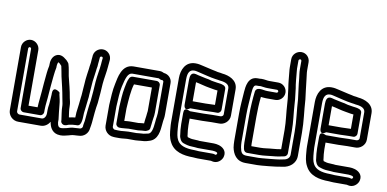

<svg xmlns="http://www.w3.org/2000/svg" viewBox="-78 -1000 2639 1309"><g transform="rotate(10 1242.0 -346.0)"><path d="M294 -412C303 -408 309 -401 318 -391C324 -368 326 -348 332 -320C343 -273 355 -226 363 -178C366 -158 371 -144 372 -128C372 -88 380 -58 383 -27V-22C383 -7 397 3 408 3C423 3 432 -3 435 -4C451 -8 470 -11 488 -11H494C529 -11 524 -74 526 -101C531 -134 533 -167 537 -196C539 -208 540 -221 540 -232C541 -256 544 -270 545 -298L547 -324C549 -341 555 -385 557 -398L559 -415C561 -424 563 -434 563 -449C563 -458 567 -479 567 -493C567 -501 580 -503 584 -499C586 -497 587 -494 587 -491C587 -488 586 -486 586 -483C586 -477 583 -462 583 -448C580 -411 570 -367 567 -324C564 -279 562 -235 557 -194C549 -147 545 -95 541 -49C540 -41 535 -23 535 -9C535 -3 526 7 518 7C508 7 493 9 488 9C463 9 440 16 425 21C407 25 393 28 383 26C372 23 366 16 363 -9V-25V-28C359 -61 355 -92 352 -127C350 -154 344 -177 339 -198C339 -204 339 -206 337 -211C337 -211 296 -247 288 -208C286 -200 287 -188 287 -188C285 -157 284 -123 279 -97C278 -89 278 -82 278 -77V-56C278 -29 262 -15 250 -15H94C85 -15 75 -25 75 -33V-470C75 -474 81 -480 85 -480C89 -480 95 -474 95 -470V-60C95 -45 109 -35 120 -35H233C248 -35 258 -49 258 -60V-77C258 -110 265 -152 267 -191C269 -229 274 -266 277 -304L279 -322C281 -339 283 -356 286 -368C287 -370 287 -372 287 -374V-382C287 -395 291 -408 294 -412ZM637 -490C637 -505 632 -521 620 -533C595 -559 557 -555 535 -534C523 -523 516 -507 516 -485C516 -477 513 -466 513 -449C513 -440 510 -435 509 -422L507 -404C505 -390 498 -343 497 -329L495 -300C494 -274 491 -261 490 -232C490 -221 488 -212 487 -203C483 -170 481 -138 476 -108C473 -91 475 -75 473 -61C458 -60 445 -57 430 -54C426 -80 422 -104 422 -129C422 -154 416 -171 413 -186C405 -236 391 -287 380 -332C375 -356 373 -382 364 -411C363 -415 361 -419 358 -422C354 -426 350 -434 335 -444C330 -448 302 -473 270 -456C243 -441 236 -409 237 -381V-377C233 -361 231 -344 229 -328L227 -308C224 -270 219 -233 217 -193C215 -160 209 -122 208 -85H145V-470C145 -502 117 -530 85 -530C53 -530 25 -502 25 -470V-33C25 3 56 36 96 35H250C278 35 299 19 313 -3C317 29 333 65 373 74C401 80 423 73 436 70C453 67 470 59 488 59C499 59 514 57 518 57C553 57 583 29 585 -7C587 -18 590 -33 591 -45C595 -93 599 -143 607 -186V-187C612 -232 614 -276 617 -320C620 -358 630 -402 633 -445V-447C633 -456 637 -475 637 -490Z M752 -26C746 -26 736 -36 736 -43V-184C739 -235 740 -284 749 -324C762 -381 773 -423 805 -423H986C987 -423 988 -423 993 -420C997 -417 1004 -415 1008 -415H1012C1017 -415 1022 -410 1022 -405V-188C1021 -165 1019 -165 1017 -146L1015 -124C1011 -72 1002 -46 984 -40C969 -37 958 -34 951 -33C946 -33 942 -33 937 -32C922 -32 909 -29 903 -29H846C827 -29 807 -25 796 -25H773C759 -25 759 -26 752 -26ZM952 17C970 17 988 11 997 8C1058 -9 1061 -76 1065 -120L1067 -141C1069 -155 1072 -165 1072 -187V-405C1072 -436 1048 -462 1015 -465C1008 -469 997 -473 986 -473H805C721 -473 710 -376 701 -335C690 -287 689 -235 686 -186V-185V-43C686 -9 714 22 750 24C756 25 765 25 773 25H796C815 25 835 21 846 21H903C918 21 931 18 939 18C944 18 946 17 952 17ZM950 -53C965 -53 969 -57 969 -57C984 -61 990 -72 990 -82V-84C993 -101 993 -113 995 -127L998 -149C1000 -163 1002 -168 1002 -189V-378C1002 -393 988 -403 977 -403H811C802 -403 793 -397 789 -390C776 -366 774 -341 769 -320C760 -275 759 -230 756 -185V-183V-70C756 -55 770 -45 781 -45H796C814 -45 833 -49 844 -49H903C905 -49 914 -49 918 -50L935 -52C941 -53 945 -53 950 -53ZM828 -353H952V-190C951 -176 949 -173 948 -154L945 -133C943 -120 943 -112 942 -103C939 -103 936 -103 929 -102L911 -100C908 -100 908 -99 903 -99H844C830 -99 818 -97 806 -96V-182C810 -243 813 -305 828 -353Z M1192 -449V-278C1192 -278 1191 -230 1231 -257C1234 -259 1234 -259 1236 -259H1330C1346 -259 1381 -261 1392 -261H1421C1436 -261 1446 -275 1446 -286V-430C1446 -454 1416 -459 1399 -461L1383 -463C1368 -466 1359 -467 1346 -469C1331 -474 1315 -477 1302 -479C1286 -483 1266 -487 1251 -490L1232 -495C1199 -503 1192 -477 1192 -449ZM1330 -309H1242V-441C1270 -436 1309 -424 1336 -420C1350 -418 1362 -415 1376 -413L1393 -411H1396V-311H1392C1377 -311 1344 -309 1330 -309ZM1332 -1H1434C1440 -1 1446 0 1452 1C1470 5 1469 11 1468 15C1465 22 1460 24 1456 23C1453 22 1449 19 1434 19H1342C1334 19 1324 17 1311 17C1246 17 1208 2 1191 -30C1180 -50 1177 -73 1174 -110C1173 -121 1172 -131 1172 -142V-449C1172 -496 1186 -517 1217 -517C1229 -517 1237 -514 1255 -510C1295 -501 1328 -491 1370 -485L1385 -483L1402 -480H1404C1445 -476 1465 -462 1466 -439V-257C1466 -248 1455 -241 1446 -241H1392C1377 -241 1344 -239 1330 -239H1236C1231 -239 1192 -267 1192 -219V-143C1192 -115 1195 -92 1198 -70C1199 -47 1212 -23 1229 -17C1246 -11 1267 -4 1293 -4C1302 -3 1306 -3 1311 -3C1316 -3 1325 -1 1332 -1ZM1295 -54C1279 -54 1267 -57 1252 -62C1250 -65 1248 -71 1248 -72V-75C1245 -98 1242 -118 1242 -143V-189H1330C1346 -189 1381 -191 1392 -191H1445C1480 -189 1516 -218 1516 -257V-440C1516 -504 1453 -526 1409 -530L1393 -533H1392L1376 -535C1366 -537 1357 -540 1339 -543C1315 -549 1289 -555 1265 -560C1251 -563 1239 -567 1217 -567C1146 -567 1122 -504 1122 -449V-142C1122 -129 1123 -117 1124 -106C1127 -70 1129 -38 1147 -6C1177 52 1242 67 1311 67C1318 67 1328 69 1342 69H1434C1436 69 1432 68 1443 71C1480 80 1508 54 1516 29C1529 -16 1494 -39 1468 -46C1457 -49 1445 -51 1434 -51H1334C1329 -52 1319 -53 1311 -53C1304 -53 1301 -54 1295 -54Z M1686 -471H1683C1680 -471 1674 -472 1665 -469C1655 -466 1649 -456 1648 -448C1642 -396 1638 -341 1638 -282V-93C1638 -79 1640 -60 1643 -49C1647 -32 1659 -27 1668 -27H1750C1787 -27 1814 -33 1843 -35C1871 -37 1898 -42 1924 -48C1935 -51 1943 -62 1943 -72V-226C1943 -291 1933 -350 1930 -405C1929 -431 1926 -457 1923 -480L1919 -514V-515C1912 -552 1910 -588 1906 -628C1905 -637 1904 -645 1904 -652V-708C1904 -712 1909 -718 1915 -718C1919 -718 1924 -714 1924 -708V-651C1924 -627 1928 -608 1930 -589C1934 -541 1942 -491 1947 -447C1951 -371 1963 -301 1963 -226V-67C1963 -44 1945 -28 1918 -26C1917 -26 1916 -25 1915 -25C1888 -19 1854 -16 1824 -13L1802 -11C1783 -10 1767 -7 1750 -7H1670C1636 -7 1628 -21 1621 -58L1619 -75C1618 -81 1618 -86 1618 -93V-282C1618 -336 1623 -379 1626 -430C1629 -475 1635 -490 1651 -490H1666C1670 -490 1676 -490 1681 -491C1695 -490 1708 -486 1731 -486H1795C1800 -486 1805 -481 1805 -476C1805 -471 1800 -466 1795 -466H1731C1714 -466 1698 -471 1686 -471ZM1666 -540H1651C1583 -540 1579 -467 1576 -434C1573 -383 1568 -340 1568 -282V-93C1568 -86 1568 -80 1569 -69L1571 -51V-49C1580 -3 1605 43 1670 43H1750C1772 43 1791 40 1806 39L1828 37C1859 34 1893 30 1924 24C1968 19 2013 -12 2013 -67V-226C2013 -307 2001 -378 1997 -450V-452C1992 -500 1984 -547 1980 -593C1978 -616 1974 -633 1974 -651V-708C1974 -740 1949 -768 1915 -768C1883 -768 1854 -742 1854 -708V-652C1854 -641 1855 -631 1856 -622C1860 -584 1862 -548 1869 -507L1873 -474C1876 -451 1879 -427 1880 -403C1883 -344 1893 -285 1893 -226V-92C1876 -89 1857 -86 1839 -85C1806 -83 1781 -77 1750 -77H1689C1689 -81 1688 -87 1688 -93V-282C1688 -330 1690 -374 1695 -419C1705 -418 1720 -416 1731 -416H1795C1828 -416 1855 -443 1855 -476C1855 -509 1828 -536 1795 -536H1731C1716 -536 1702 -541 1678 -541C1674 -541 1672 -540 1666 -540Z M2133 -449V-278C2133 -278 2132 -230 2172 -257C2175 -259 2175 -259 2177 -259H2271C2287 -259 2322 -261 2333 -261H2362C2377 -261 2387 -275 2387 -286V-430C2387 -454 2357 -459 2340 -461L2324 -463C2309 -466 2300 -467 2287 -469C2272 -474 2256 -477 2243 -479C2227 -483 2207 -487 2192 -490L2173 -495C2140 -503 2133 -477 2133 -449ZM2271 -309H2183V-441C2211 -436 2250 -424 2277 -420C2291 -418 2303 -415 2317 -413L2334 -411H2337V-311H2333C2318 -311 2285 -309 2271 -309ZM2273 -1H2375C2381 -1 2387 0 2393 1C2411 5 2410 11 2409 15C2406 22 2401 24 2397 23C2394 22 2390 19 2375 19H2283C2275 19 2265 17 2252 17C2187 17 2149 2 2132 -30C2121 -50 2118 -73 2115 -110C2114 -121 2113 -131 2113 -142V-449C2113 -496 2127 -517 2158 -517C2170 -517 2178 -514 2196 -510C2236 -501 2269 -491 2311 -485L2326 -483L2343 -480H2345C2386 -476 2406 -462 2407 -439V-257C2407 -248 2396 -241 2387 -241H2333C2318 -241 2285 -239 2271 -239H2177C2172 -239 2133 -267 2133 -219V-143C2133 -115 2136 -92 2139 -70C2140 -47 2153 -23 2170 -17C2187 -11 2208 -4 2234 -4C2243 -3 2247 -3 2252 -3C2257 -3 2266 -1 2273 -1ZM2236 -54C2220 -54 2208 -57 2193 -62C2191 -65 2189 -71 2189 -72V-75C2186 -98 2183 -118 2183 -143V-189H2271C2287 -189 2322 -191 2333 -191H2386C2421 -189 2457 -218 2457 -257V-440C2457 -504 2394 -526 2350 -530L2334 -533H2333L2317 -535C2307 -537 2298 -540 2280 -543C2256 -549 2230 -555 2206 -560C2192 -563 2180 -567 2158 -567C2087 -567 2063 -504 2063 -449V-142C2063 -129 2064 -117 2065 -106C2068 -70 2070 -38 2088 -6C2118 52 2183 67 2252 67C2259 67 2269 69 2283 69H2375C2377 69 2373 68 2384 71C2421 80 2449 54 2457 29C2470 -16 2435 -39 2409 -46C2398 -49 2386 -51 2375 -51H2275C2270 -52 2260 -53 2252 -53C2245 -53 2242 -54 2236 -54Z"/></g></svg>

Font: Electronic
Style: Outline
Weight: 700
Version: Version 1.011